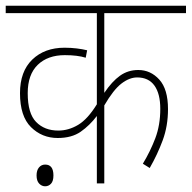

<svg xmlns="http://www.w3.org/2000/svg" viewBox="-20 -642 671 672"><path d="M631 -596H345V-317Q372 -357 400 -377Q428 -397 464 -397Q507 -397 537.5 -363.5Q568 -330 568 -260Q568 -201 549.5 -151Q531 -101 504 -54L480 -69Q506 -112 523.5 -158Q541 -204 541 -261Q541 -314 520.5 -342.5Q500 -371 460 -371Q433 -371 405 -349.5Q377 -328 345 -273V0H319V-236Q294 -203 262.5 -181Q231 -159 182 -159Q127 -159 88.5 -197Q50 -235 50 -316Q50 -392 93 -433.5Q136 -475 206 -475Q228 -475 248.5 -472.5Q269 -470 285 -466L280 -440Q251 -449 207 -449Q147 -449 112 -415Q77 -381 77 -316Q77 -245 106.5 -215Q136 -185 184 -185Q220 -185 253.5 -205Q287 -225 319 -277V-596H0V-622H631ZM108 -28Q108 -46 116.5 -56Q125 -66 138 -66Q167 -66 167 -28Q167 -8 158.5 1Q150 10 138 10Q126 10 117 0.5Q108 -9 108 -28Z"/></svg>

Font: Noto Sans Devanagari UI SemiCondensed Thin
Style: Regular
Weight: 100
Width: 4
Designer: Jelle Bosma - Monotype Design Team
Foundry: Monotype Imaging Inc.
Version: Version 2.004